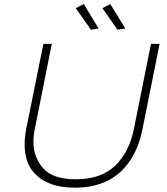

<svg xmlns="http://www.w3.org/2000/svg" viewBox="-20 -914 813 936"><path d="M423.5 -769 349.5 -874 388.5 -894.5 460.5 -775ZM553 -769 479.5 -874 517.5 -894.5 591 -775ZM344.5 1Q197 1 132.5 -88.5Q100 -135.5 100 -212.5Q100 -243.5 108 -286.5L191.5 -700H232.5L150 -286.5Q143 -254.5 143 -220.5Q143 -149 189.8 -94.5Q236.5 -40 349.5 -40Q472.5 -40 541.2 -106Q610 -172 633 -286.5L716 -700H758L675 -286.5Q659 -201.5 618 -137Q529.5 1 344.5 1Z"/></svg>

Font: Argentum Sans ExtraLight
Style: Italic
Weight: 200
Italic angle: -11°
Designer: Julieta Ulanovsky (font), Cristiano Sobral (main changes and remaster)
Foundry: Julieta Ulanovsky (font), Cristiano Sobral (main changes and remaster)
Version: Version 2.007;June 15, 2022;FontCreator 14.0.0.2814 64-bit; 